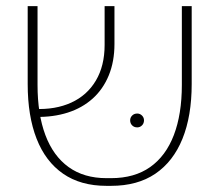

<svg xmlns="http://www.w3.org/2000/svg" viewBox="-20 -604 714 624"><path d="M326 0Q242 0 185 -39.5Q128 -79 99 -153Q70 -227 70 -331V-584H102V-328Q102 -233 127.5 -165Q153 -97 203 -61Q253 -25 326 -25H341Q417 -25 468 -61Q519 -97 545 -165Q571 -233 571 -328V-584H603V-331Q603 -227 573 -153Q543 -79 485 -39.5Q427 0 341 0ZM96 -224 92 -250Q160 -247 211.5 -270.5Q263 -294 291.5 -342Q320 -390 320 -458V-584H352V-461Q352 -404 333.5 -359Q315 -314 281 -283.5Q247 -253 200 -238Q153 -223 96 -224ZM426 -190Q416 -190 409.5 -196.5Q403 -203 403 -213Q403 -222 409.5 -228.5Q416 -235 426 -235Q435 -235 441.5 -228.5Q448 -222 448 -213Q448 -203 441.5 -196.5Q435 -190 426 -190Z"/></svg>

Font: Noto Sans Hebrew Light
Style: Regular
Weight: 100
Version: Version 3.000